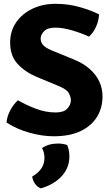

<svg xmlns="http://www.w3.org/2000/svg" viewBox="-20 -718 597 1032"><path d="M15 -59.5Q18 -93.5 35.8 -126.2Q53.5 -159 76.5 -179Q119 -154 172.5 -133.8Q226 -113.5 279.5 -113.5Q323 -113.5 342 -134.5Q361 -155.5 361 -179.5Q361 -195.5 350.5 -216.2Q340 -237 298 -254.5L177.5 -304.5Q115.5 -330.5 75 -374Q34.5 -417.5 34.5 -489Q34.5 -551.5 67 -598.2Q99.5 -645 154.8 -671.2Q210 -697.5 278 -697.5Q349 -697.5 411.2 -679.2Q473.5 -661 512.5 -640.5Q510.5 -606 496.2 -574.2Q482 -542.5 458.5 -521Q420.5 -539 369.5 -554.2Q318.5 -569.5 278 -569.5Q235 -569.5 216.8 -550.2Q198.5 -531 198.5 -510.5Q198.5 -491.5 211.2 -476.5Q224 -461.5 257 -447.5L380 -397Q428.5 -377 462.2 -347.2Q496 -317.5 513.5 -280.2Q531 -243 531 -199.5Q531 -139 501.8 -90.5Q472.5 -42 414.2 -13.8Q356 14.5 268.5 14.5Q207.5 14.5 139 -4.5Q70.5 -23.5 15 -59.5ZM341 61.5Q346.5 72.5 349.8 89.8Q353 107 353 123Q353 183.5 312 228.5Q271 273.5 200 294.5Q181.5 288 169 270.8Q156.5 253.5 153 231Q219 193 219 131Q219 118 216 104.2Q213 90.5 206 78Q241 53.5 291.5 53.5Q304.5 53.5 317.2 55.5Q330 57.5 341 61.5Z"/></svg>

Font: Signika Light
Style: Bold
Weight: 700
Version: Version 2.003;gftools[0.9.32]